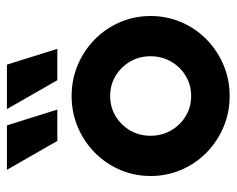

<svg xmlns="http://www.w3.org/2000/svg" viewBox="-83 -569 666 540"><g transform="rotate(-90 250.0 -299.0)"><path d="M250 13.9Q203.5 13.9 162.5 -3.5Q121.5 -20.8 90.6 -51.4Q59.7 -81.9 42.4 -122.2Q25 -162.5 25 -208.3Q25 -254.2 42.4 -294.4Q59.7 -334.7 90.6 -365.3Q121.5 -395.8 162.5 -413.2Q203.5 -430.6 250 -430.6Q296.5 -430.6 337.5 -413.2Q378.5 -395.8 409.4 -365.3Q440.3 -334.7 457.6 -294.4Q475 -254.2 475 -208.3Q475 -162.5 457.6 -122.2Q440.3 -81.9 409.4 -51.4Q378.5 -20.8 337.5 -3.5Q296.5 13.9 250 13.9ZM250 -94.4Q281.2 -94.4 306.6 -109.7Q331.9 -125 346.9 -151Q361.8 -177.1 361.8 -208.3Q361.8 -240.3 346.9 -266Q331.9 -291.7 306.6 -306.9Q281.2 -322.2 250 -322.2Q218.8 -322.2 193.4 -306.9Q168.1 -291.7 153.1 -266Q138.2 -240.3 138.2 -208.3Q138.2 -177.1 153.1 -151Q168.1 -125 193.4 -109.7Q218.8 -94.4 250 -94.4ZM294.4 -470.8 213.2 -612.5H338.2L382.6 -470.8ZM123.6 -470.8 42.4 -612.5H167.4L211.8 -470.8Z"/></g></svg>

Font: Afacad Flux
Style: Bold
Weight: 700
Designer: Kristian Moeller
Foundry: Dicotype
Version: Version 1.100